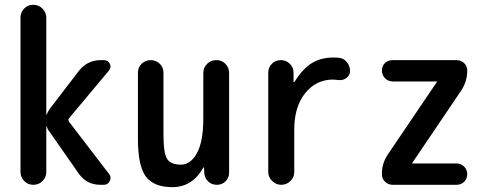

<svg xmlns="http://www.w3.org/2000/svg" viewBox="-20 -770 2040 800"><path d="M65.4 -53.7V-696.3Q65.4 -718.8 80.6 -734.4Q95.7 -750 118.7 -750Q141.6 -750 157.2 -733.9Q172.9 -717.8 172.9 -696.3V-293Q172.9 -292 173.8 -292Q174.8 -292 174.8 -293Q178.7 -303.7 186.5 -315.4L308.6 -474.6Q343.8 -519.5 400.4 -519.5H413.1Q429.7 -519.5 437.5 -504.4Q445.3 -489.3 433.6 -475.6L267.6 -277.3Q262.7 -270.5 267.6 -262.7L434.6 -44.9Q445.3 -32.2 437.5 -16.1Q429.7 0 413.1 0H398.4Q341.8 0 308.6 -45.9L184.6 -223.6Q177.7 -231.4 174.8 -244.1Q173.8 -244.1 172.9 -243.2V-53.7Q172.9 -31.2 157.2 -15.6Q141.6 0 118.7 0Q95.7 0 80.6 -16.1Q65.4 -32.2 65.4 -53.7Z M698.2 9.8Q621.1 9.8 587.9 -34.2Q554.7 -78.1 554.7 -190.4V-466.8Q554.7 -489.3 570.3 -504.4Q585.9 -519.5 607.9 -519.5Q629.9 -519.5 645.5 -504.4Q661.1 -489.3 661.1 -466.8V-209Q661.1 -131.8 676.3 -107.9Q691.4 -84 733.4 -84Q774.4 -84 800.8 -132.3Q827.1 -180.7 827.1 -276.4V-465.8Q827.1 -488.3 842.8 -503.9Q858.4 -519.5 881.3 -519.5Q904.3 -519.5 919.4 -503.9Q934.6 -488.3 934.6 -465.8V-50.8Q934.6 -29.3 919.9 -14.6Q905.3 0 883.8 0Q861.3 0 846.7 -14.6Q832 -29.3 831.1 -50.8L830.1 -71.3Q830.1 -72.3 829.1 -72.3Q827.1 -72.3 827.1 -71.3Q781.2 9.8 698.2 9.8Z M1097.7 -53.7V-466.8Q1097.7 -489.3 1112.8 -504.4Q1127.9 -519.5 1149.9 -519.5Q1171.9 -519.5 1187.5 -504.4Q1203.1 -489.3 1203.1 -466.8V-427.7H1204.1H1206.1Q1240.2 -482.4 1278.3 -506.3Q1316.4 -530.3 1368.2 -530.3Q1384.8 -530.3 1392.6 -529.3Q1412.1 -527.3 1425.3 -511.2Q1438.5 -495.1 1438.5 -473.6Q1438.5 -457 1424.3 -445.8Q1410.2 -434.6 1391.6 -436.5Q1383.8 -437.5 1368.2 -438.5Q1296.9 -438.5 1251.5 -381.8Q1206.1 -325.2 1206.1 -230.5V-53.7Q1206.1 -31.2 1189.9 -15.6Q1173.8 0 1151.9 0Q1129.9 0 1113.8 -16.1Q1097.7 -32.2 1097.7 -53.7Z M1595.7 -126 1799.8 -427.7 1800.8 -428.7V-429.7Q1800.8 -430.7 1798.8 -430.7H1616.2Q1597.7 -430.7 1584.5 -443.8Q1571.3 -457 1571.3 -476.1Q1571.3 -495.1 1584 -507.3Q1596.7 -519.5 1616.2 -519.5H1881.8Q1900.4 -519.5 1913.6 -507.3Q1926.8 -495.1 1926.8 -475.6Q1926.8 -431.6 1902.3 -393.6L1698.2 -91.8L1697.3 -90.8V-89.8Q1697.3 -88.9 1699.2 -88.9H1881.8Q1900.4 -88.9 1913.6 -76.2Q1926.8 -63.5 1926.8 -44.4Q1926.8 -25.4 1914.1 -12.7Q1901.4 0 1881.8 0H1616.2Q1597.7 0 1584.5 -12.7Q1571.3 -25.4 1571.3 -43.9Q1570.3 -87.9 1595.7 -126Z"/></svg>

Font: Rounded Mgen+ 2m medium
Style: Regular
Weight: 500
Designer: [Source Han Sans]
Ryoko NISHIZUKA  (kana & ideographs); Paul D. Hunt (Latin, Greek & Cyrillic); Wenlong ZHANG  (bopomofo
Version: Version 1.059.20150602